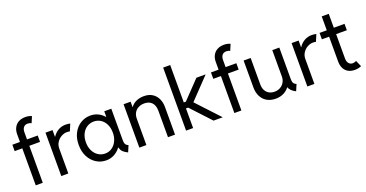

<svg xmlns="http://www.w3.org/2000/svg" viewBox="-35 -1453 4106 2153"><g transform="rotate(-20 2017.5 -376.0)"><path d="M32.2 -517.6H123V-610.4Q123 -654.3 140.9 -688.2Q158.7 -722.2 192.6 -741Q226.6 -759.8 273.4 -759.8Q296.4 -759.8 314 -755.9Q331.5 -752 348.6 -744.1L317.4 -669.9Q301.8 -681.6 273.4 -681.6Q241.7 -681.6 224.4 -660.6Q207 -639.6 207 -601.6V-517.6H335V-441.4H207V0H123V-441.4H32.2Z M427.7 -517.6H511.7V-438.5H514.2Q540 -478 579.8 -501.7Q619.6 -525.4 670.9 -525.4Q686.5 -525.4 701.7 -523.2Q716.8 -521 723.6 -518.6L689.5 -437.5Q686.5 -439 676 -440.2Q665.5 -441.4 653.3 -441.4Q622.1 -441.4 588.9 -423.6Q555.7 -405.8 533.7 -372.8Q511.7 -339.8 511.7 -295.9V0H427.7Z M1140.6 -80.1H1134.3Q1103.5 -38.6 1059.6 -15.4Q1015.6 7.8 963.9 7.8Q900.4 7.8 846.9 -25.4Q793.5 -58.6 761.7 -119.6Q730 -180.7 730.5 -259.8Q730 -339.4 761.5 -399.9Q793 -460.4 846.7 -493.4Q900.4 -526.4 963.9 -526.4Q1011.7 -526.4 1052.7 -507.3Q1093.8 -488.3 1124 -453.1H1128.9V-517.6H1212.9V-146.5Q1212.9 -122.6 1216.3 -108.2Q1219.7 -93.8 1228.8 -84.5Q1237.8 -75.2 1254.9 -68.4L1222.7 7.8Q1186 -10.3 1166.3 -29.8Q1146.5 -49.3 1140.6 -80.1ZM1137.7 -259.8Q1137.7 -317.4 1116.5 -360.6Q1095.2 -403.8 1058.8 -427Q1022.5 -450.2 978.5 -450.2Q931.6 -450.2 894.5 -426Q857.4 -401.9 836.7 -358.4Q815.9 -314.9 816.4 -259.8Q815.9 -205.6 836.7 -161.9Q857.4 -118.2 894.5 -93.3Q931.6 -68.4 978.5 -68.4Q1023.9 -68.4 1060.1 -93.3Q1096.2 -118.2 1116.9 -161.9Q1137.7 -205.6 1137.7 -259.8Z M1359.4 -517.6H1443.4V-454.1H1445.8Q1470.7 -488.8 1511.5 -507.1Q1552.2 -525.4 1602.5 -525.4Q1664.6 -525.4 1705.6 -497.8Q1746.6 -470.2 1765.9 -426Q1785.2 -381.8 1785.2 -332V0H1701.2V-314.5Q1701.2 -379.4 1669.2 -413.3Q1637.2 -447.3 1579.1 -447.3Q1540.5 -447.3 1509.8 -431.6Q1479 -416 1461.2 -386.2Q1443.4 -356.4 1443.4 -314.5V0H1359.4Z M1917 -752H2001V-305.7H2025.4L2228.5 -517.6H2338.9L2102.5 -270.5L2354.5 0H2245.1L2026.9 -234.4H2001V0H1917Z M2402.3 -517.6H2493.2V-610.4Q2493.2 -654.3 2511 -688.2Q2528.8 -722.2 2562.7 -741Q2596.7 -759.8 2643.6 -759.8Q2666.5 -759.8 2684.1 -755.9Q2701.7 -752 2718.8 -744.1L2687.5 -669.9Q2671.9 -681.6 2643.6 -681.6Q2611.8 -681.6 2594.5 -660.6Q2577.1 -639.6 2577.1 -601.6V-517.6H2705.1V-441.4H2577.1V0H2493.2V-441.4H2402.3Z M2792 -198.2V-517.6H2876V-202.1Q2876 -159.7 2892.3 -129.9Q2908.7 -100.1 2936.8 -85.2Q2964.8 -70.3 3000 -70.3Q3039.1 -70.3 3069.6 -87.9Q3100.1 -105.5 3116.9 -135.7Q3133.8 -166 3133.8 -202.1V-517.6H3217.8V-146.5Q3217.8 -122.6 3221.2 -108.2Q3224.6 -93.8 3233.6 -84.5Q3242.7 -75.2 3259.8 -68.4L3227.5 7.8Q3197.8 -6.3 3177.2 -26.6Q3156.7 -46.9 3150.4 -68.4H3148.4Q3123 -34.2 3081.8 -13.2Q3040.5 7.8 2985.4 7.8Q2927.7 7.8 2884 -16.8Q2840.3 -41.5 2816.2 -87.9Q2792 -134.3 2792 -198.2Z M3364.3 -517.6H3448.2V-438.5H3450.7Q3476.6 -478 3516.4 -501.7Q3556.2 -525.4 3607.4 -525.4Q3623 -525.4 3638.2 -523.2Q3653.3 -521 3660.2 -518.6L3626 -437.5Q3623 -439 3612.5 -440.2Q3602.1 -441.4 3589.8 -441.4Q3558.6 -441.4 3525.4 -423.6Q3492.2 -405.8 3470.2 -372.8Q3448.2 -339.8 3448.2 -295.9V0H3364.3Z M3784.2 -143.6V-441.4H3698.2V-517.6H3784.2V-683.6H3868.2V-517.6H3996.1V-441.4H3868.2V-152.3Q3868.2 -112.8 3886 -91.6Q3903.8 -70.3 3933.6 -70.3Q3952.1 -70.3 3975.6 -82L4007.8 -7.8Q3968.8 7.8 3931.6 7.8Q3883.8 7.8 3850.8 -11.2Q3817.9 -30.3 3801 -64.5Q3784.2 -98.6 3784.2 -143.6Z"/></g></svg>

Font: Reddit Sans Strawberry
Style: Regular
Weight: 400
Designer: Stephen Hutchings
Foundry: Reddit
Version: Version 1.013